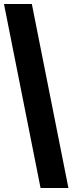

<svg xmlns="http://www.w3.org/2000/svg" viewBox="-20 -828 365 968"><path d="M184.5 120 0 -808H140.5L325 120Z"/></svg>

Font: Encode Sans Condensed
Style: Bold
Weight: 700
Width: 3
Designer: Multiple Designers
Foundry: Impallari Type
Version: Version 2.000